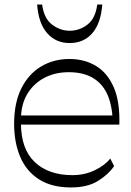

<svg xmlns="http://www.w3.org/2000/svg" viewBox="-20 -815 576 843"><path d="M292 8Q206 8 150.5 -28Q95 -64 68.5 -127Q42 -190 42 -271Q42 -364 74 -427.5Q106 -491 161 -523.5Q216 -556 285 -556Q351 -556 401.5 -525.5Q452 -495 479.5 -431.5Q507 -368 504 -268H64V-308H492L475 -270Q475 -342 454.5 -393Q434 -444 391 -471Q348 -498 282 -498Q221 -498 173.5 -472.5Q126 -447 99 -401Q72 -355 72 -291V-274Q72 -161 132.5 -103.5Q193 -46 298 -46Q352 -46 397 -68Q442 -90 464 -119L481 -86Q459 -52 412.5 -22Q366 8 292 8ZM286 -626Q225 -626 187 -669.5Q149 -713 143 -795H165Q173 -734 208.5 -707Q244 -680 286 -680Q329 -680 364 -707Q399 -734 407 -795H429Q423 -713 385.5 -669.5Q348 -626 286 -626Z"/></svg>

Font: Savate ExtraLight
Style: Regular
Weight: 200
Designer: Max Esnée
Foundry: Plomb Type
Version: Version 2.000